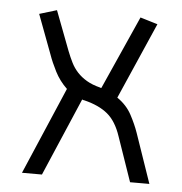

<svg xmlns="http://www.w3.org/2000/svg" viewBox="-43 -543 554 584"><g transform="rotate(5 234.5 -251.0)"><path d="M45 0 159 -266Q136 -288 122 -315.5Q108 -343 100 -366L55 -486L108 -502L154 -381Q161 -363 169 -347Q177 -331 189 -318Q201 -305 218 -295Q235 -285 259 -279Q260 -278 263 -278L363 -502L416 -486L314 -253Q343 -233 358 -205Q373 -177 382 -151L434 0H375L328 -136Q313 -181 286.5 -203Q260 -225 215 -236Q212 -236 208 -238L106 0Z"/></g></svg>

Font: Snippet
Style: Regular
Weight: 400
Designer: Gesine Todt
Foundry: Gesine Todt
Version: Version 1.000